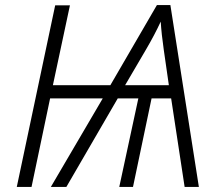

<svg xmlns="http://www.w3.org/2000/svg" viewBox="-20 -735 851 755"><path d="M46 0H104L177 -348H384L180 0H241L443 -348H524L449 0H503L576 -348H653L706 0H762L650 -715H597L414 -400H188L255 -714H197ZM472 -400 554 -540Q571 -569 585.5 -596.5Q600 -624 612 -650Q615 -601 624 -539L644 -400Z"/></svg>

Font: Noto Sans UI Light
Style: Italic
Weight: 300
Italic angle: -12°
Designer: Monotype Design Team
Foundry: Monotype Imaging Inc.
Version: Version 1.901